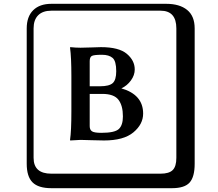

<svg xmlns="http://www.w3.org/2000/svg" viewBox="-20 -774 1140 1006"><path d="M450 -453V-322H504Q552 -322 570.5 -338.5Q589 -355 589 -401Q589 -454 570 -470.5Q551 -487 514 -487Q471 -487 460.5 -480.5Q450 -474 450 -453ZM450 -282V-113Q450 -94 462 -86Q474 -78 511 -78Q581 -78 602.5 -98Q624 -118 624 -164Q624 -221 600.5 -251.5Q577 -282 516 -282ZM402 -524Q425 -524 461.5 -525.5Q498 -527 509 -527Q603 -527 644.5 -492Q686 -457 686 -410Q686 -380 666 -352.5Q646 -325 616 -311Q730 -278 730 -179Q730 -123 679 -80.5Q628 -38 525 -38Q490 -38 457 -39.5Q424 -41 402 -41L348 -38L347 -41Q354 -88 354 -191V-374Q354 -475 347 -524L348 -527Q377 -524 402 -524ZM249 -718Q204 -718 180 -694Q156 -670 156 -625V53Q156 136 249 136H821Q866 136 885 117Q904 98 904 53V-625Q904 -718 821 -718ZM1000 84Q1000 153 973.5 182.5Q947 212 881 212H249Q181 212 150.5 181.5Q120 151 120 84V-625Q120 -687 154 -720.5Q188 -754 249 -754H851Q921 -754 960.5 -722Q1000 -690 1000 -625Z"/></svg>

Font: Libertinus Keyboard
Style: Regular
Weight: 700
Designer: Philipp H. Poll
Foundry: Khaled Hosny
Version: Version 6.7